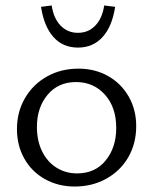

<svg xmlns="http://www.w3.org/2000/svg" viewBox="-20 -674 559 702"><path d="M42 -202Q42 -265 71.5 -315.5Q101 -366 152 -394.5Q203 -423 267 -423Q327 -423 375 -396Q423 -369 450.5 -321Q478 -273 478 -213Q478 -149 449 -99Q420 -49 368.5 -20.5Q317 8 253 8Q193 8 144.5 -19Q96 -46 69 -94Q42 -142 42 -202ZM405 -206Q405 -282 363.5 -328Q322 -374 258 -374Q193 -374 154 -327.5Q115 -281 115 -210Q115 -159 134 -120.5Q153 -82 186.5 -61Q220 -40 262 -40Q328 -40 366.5 -87.5Q405 -135 405 -206ZM130 -649 169 -654Q176 -607 201.5 -580.5Q227 -554 265 -554Q303 -554 328.5 -580.5Q354 -607 361 -654L401 -649Q390 -577 355 -538.5Q320 -500 265 -500Q210 -500 175.5 -538.5Q141 -577 130 -649Z"/></svg>

Font: LXGW Bright TC
Style: Regular
Weight: 400
Designer: Christian Thalmann (Catharsis Fonts)
Foundry: LXGW / Christian Thalmann (Catharsis Fonts) / Fontworks Inc.
Version: Version 5.501